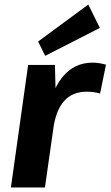

<svg xmlns="http://www.w3.org/2000/svg" viewBox="-20 -826 487 846"><path d="M104 -540H222L227 -344L178 0H28ZM184 -294Q202 -420 254 -485Q306 -550 388 -550Q404 -550 418.5 -547.5Q433 -545 447 -541L421 -414Q394 -422 362 -422Q300 -422 263.5 -382Q227 -342 215 -261ZM420 -703 179 -580 148 -643 369 -806Z"/></svg>

Font: Pathway Extreme SemiCondensed
Style: Bold Italic
Weight: 700
Width: 4
Italic angle: -8°
Version: Version 1.001;gftools[0.9.26]